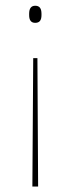

<svg xmlns="http://www.w3.org/2000/svg" viewBox="-20 -512 252 685"><path d="M113.5 -304.5 116 153.5H95.5L98.5 -304.5ZM105.5 -491.5Q117 -491.5 122.5 -484.5Q128 -477.5 128 -463V-458Q128 -444 122.5 -437.2Q117 -430.5 105.5 -430.5Q95 -430.5 89.5 -437.2Q84 -444 84 -458V-463Q84 -477.5 89.5 -484.5Q95 -491.5 105.5 -491.5Z"/></svg>

Font: Anek Gurmukhi Medium Thin
Style: Regular
Weight: 250
Version: Version 1.003